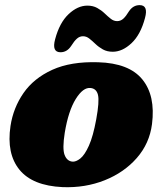

<svg xmlns="http://www.w3.org/2000/svg" viewBox="-20 -734 650 768"><path d="M372.5 -485Q496.5 -481.5 549.5 -416.2Q602.5 -351 588 -237.5Q578 -160 527.2 -102Q476.5 -44 398.8 -13Q321 18 230.5 14.5Q110 9 57.8 -55.2Q5.5 -119.5 22 -230Q33 -302.5 74 -361.8Q115 -421 189.2 -454.8Q263.5 -488.5 372.5 -485ZM269 -87.5Q283.5 -86 301 -99.8Q318.5 -113.5 335.5 -151Q352.5 -188.5 365 -257Q378 -328.5 372 -354Q366 -379.5 342.5 -382Q312.5 -385.5 283 -338Q253.5 -290.5 239 -203Q229 -139.5 238.2 -114.8Q247.5 -90 269 -87.5ZM431 -527Q408.5 -527 391.8 -536.2Q375 -545.5 362 -558Q349 -570.5 337.2 -579.8Q325.5 -589 312 -589Q298.5 -589 287.8 -579.5Q277 -570 264.5 -550Q248 -525 222 -525Q186.5 -525 200.5 -577Q218 -643 254.2 -677.2Q290.5 -711.5 329.5 -711.5Q352 -711.5 368.8 -702.2Q385.5 -693 398.5 -680.5Q411.5 -668 423.2 -658.8Q435 -649.5 448.5 -649.5Q462.5 -649.5 473.2 -659.2Q484 -669 496 -689Q512.5 -713.5 538.5 -713.5Q574 -713.5 560 -662Q542.5 -595.5 506 -561.2Q469.5 -527 431 -527Z"/></svg>

Font: Fraunces 9pt SuperSoft Black
Style: Italic
Weight: 900
Italic angle: -16°
Version: Version 1.000;[0bf87f6ff]